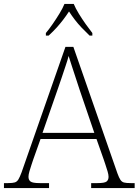

<svg xmlns="http://www.w3.org/2000/svg" viewBox="-23 -951 701 971"><path d="M-3 0V-25H18Q41 -25 52 -28.5Q63 -32 70 -43.5Q77 -55 86 -79L308 -714H348L571 -74Q579 -52 586 -41.5Q593 -31 604 -28Q615 -25 638 -25H658V0H438V-25H470Q506 -25 516 -33Q526 -41 526 -57Q526 -68 521 -84.5Q516 -101 510.5 -117.5Q505 -134 502 -143L465 -248H182L145 -144Q142 -135 136.5 -118.5Q131 -102 126 -85Q121 -68 121 -57Q121 -41 131.5 -33Q142 -25 178 -25H225V0ZM192 -279H454L380 -496Q371 -524 360.5 -555.5Q350 -587 340.5 -616.5Q331 -646 324 -668Q320 -651 310 -621.5Q300 -592 290 -561.5Q280 -531 271 -506ZM209 -784Q225 -803 243 -829Q261 -855 277.5 -882Q294 -909 303 -931H350Q359 -909 375.5 -882Q392 -855 410.5 -829Q429 -803 444 -784V-771H430Q407 -793 389 -812Q371 -831 356 -850.5Q341 -870 326 -893Q311 -870 296 -850.5Q281 -831 264 -812Q247 -793 223 -771H209Z"/></svg>

Font: Noto Serif Thai ExtraLight
Style: Regular
Weight: 250
Version: Version 2.001